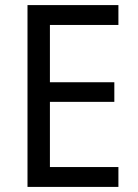

<svg xmlns="http://www.w3.org/2000/svg" viewBox="-20 -785 540 754"><path d="M445 -51H88V-765H445V-687H176V-462H429V-385H176V-129H445Z"/></svg>

Font: Noto Sans Tamil UI SemiCondensed
Style: Regular
Weight: 400
Width: 4
Designer: Jelle Bosma - Monotype Design Team
Foundry: Monotype Imaging Inc.
Version: Version 2.004; ttfautohint (v1.8.4.7-5d5b)